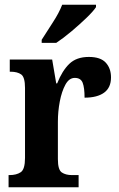

<svg xmlns="http://www.w3.org/2000/svg" viewBox="-20 -786 500 806"><path d="M16 0V-51H20Q49 -51 67 -63Q85 -75 85 -123V-417Q85 -462 69 -473.5Q53 -485 24 -485H21V-536H199L216 -436H220Q241 -489 271 -518Q301 -547 353 -547Q402 -547 424 -523Q446 -499 446 -461Q446 -418 417 -397Q388 -376 335 -376Q335 -418 327 -438.5Q319 -459 294 -459Q270 -459 254.5 -430.5Q239 -402 231 -360Q223 -318 223 -275V-118Q223 -73 239.5 -62Q256 -51 282 -51H310V0ZM155 -619Q175 -651 201.5 -691.5Q228 -732 241 -766H383V-756Q372 -739 343 -711Q314 -683 279.5 -654Q245 -625 216 -606H155Z"/></svg>

Font: Noto Serif Hebrew Condensed
Style: Bold
Weight: 700
Width: 3
Designer: Monotype Design Team
Foundry: Monotype Imaging Inc.
Version: Version 2.004; ttfautohint (v1.8.4.7-5d5b)